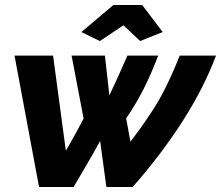

<svg xmlns="http://www.w3.org/2000/svg" viewBox="-20 -747 883 767"><path d="M38 -525H192L243 -145Q262 -177 279.5 -209Q297 -241 314 -273L266 -525H399L417 -366Q436 -406 454 -446Q472 -486 489 -525H612Q585 -454 555 -394Q525 -334 484 -274L501 -181Q533 -223 557 -257.5Q581 -292 600 -322.5Q619 -353 634.5 -383.5Q650 -414 665.5 -448Q681 -482 698 -525H843Q794 -395 709.5 -263Q625 -131 510 0H405L380 -184Q355 -138 328 -92Q301 -46 274 0H136ZM305 -619 433 -727H548L630 -619L540 -583L473 -646L379 -583Z"/></svg>

Font: Raleway Thin ExtraBold
Style: Italic
Weight: 800
Italic angle: -12°
Version: Version 4.026